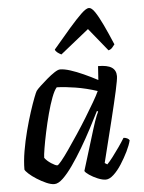

<svg xmlns="http://www.w3.org/2000/svg" viewBox="-54 -801 633 844"><g transform="rotate(-5 263.0 -379.0)"><path d="M152 0Q137 0 116.5 -9Q96 -18 75.5 -31Q55 -44 41.5 -56.5Q28 -69 26 -75Q26 -112 33.5 -156Q41 -200 52.5 -244Q64 -288 76 -325Q88 -362 97.5 -386.5Q107 -411 110 -415Q115 -422 129.5 -435.5Q144 -449 161.5 -464Q179 -479 195 -489.5Q211 -500 220 -500Q239 -500 265.5 -491.5Q292 -483 323 -469Q354 -455 384 -439L388 -500Q429 -500 448 -487.5Q467 -475 467 -449Q467 -435 456 -385Q445 -335 425.5 -256Q406 -177 380 -73L391 -66Q402 -77 416.5 -96Q431 -115 446 -136.5Q461 -158 472 -176Q481 -176 488.5 -172Q496 -168 498 -163Q493 -142 479.5 -114.5Q466 -87 449 -60.5Q432 -34 413.5 -17Q395 0 379 0Q364 0 343.5 -8.5Q323 -17 307 -28Q291 -39 288 -46L343 -225Q349 -244 354 -259Q359 -274 363.5 -284.5Q368 -295 371 -301L366 -304Q349 -270 327.5 -229Q306 -188 282 -147.5Q258 -107 234.5 -73.5Q211 -40 190 -20Q169 0 152 0ZM172 -81Q176 -81 190.5 -98.5Q205 -116 225 -145Q245 -174 268 -208.5Q291 -243 312.5 -278Q334 -313 351.5 -343Q369 -373 377 -391Q328 -407 281.5 -414.5Q235 -422 199 -423Q188 -411 176.5 -380.5Q165 -350 154.5 -310.5Q144 -271 135.5 -231Q127 -191 122 -160.5Q117 -130 117 -119Q127 -105 145.5 -93Q164 -81 172 -81ZM232 -565Q222 -570 214.5 -576Q207 -582 205 -589Q247 -639 280 -677Q313 -715 335.5 -736.5Q358 -758 370 -758Q382 -758 396.5 -736.5Q411 -715 429 -677Q447 -639 468 -589Q464 -584 457.5 -576Q451 -568 440 -565L358 -666Z"/></g></svg>

Font: Texturina Medium
Style: Italic
Weight: 500
Italic angle: -11°
Designer: Guillermo Torres Carreño
Foundry: Omnibus-Type
Version: Version 1.002